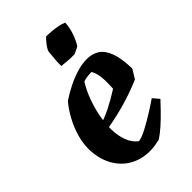

<svg xmlns="http://www.w3.org/2000/svg" viewBox="-205 -750 845 845"><g transform="rotate(-45 217.5 -328.0)"><path d="M214.2 12Q160.2 12 118.7 -12.5Q77.2 -37 53.8 -81.1Q30.3 -125.3 28.9 -183.9Q28.4 -220 39.5 -259.1Q50.6 -298.3 70.6 -335.1Q90.5 -372 114.3 -399.9Q142.9 -418.9 174.9 -435.1Q207 -451.2 240.3 -461.4Q273.7 -471.5 303.4 -471.5Q337.3 -471.5 361.8 -455.5Q386.2 -439.5 400.1 -402.4Q414 -365.3 415.5 -300.1L389.8 -257.9Q324.2 -229.9 259.5 -212.5Q194.9 -195 133.1 -186.3L133.5 -220Q175.6 -232.7 213.1 -251.5Q250.6 -270.3 292.8 -297.1Q294.7 -328.8 293.9 -350.4Q293.2 -372.1 289.4 -387.6Q285.7 -403.1 277.6 -416.6Q265.6 -416.6 251.8 -414.8Q237.9 -413 226 -408.9Q207.3 -379.7 191.7 -339.2Q176.2 -298.6 167.9 -255.2Q159.7 -211.8 160.6 -173.4Q161.6 -136.4 173.3 -104.4Q185 -72.4 210.1 -53.2Q230 -55.8 261.7 -72.5Q293.4 -89.1 326.7 -110Q360.1 -130.9 383.9 -147.4L408.7 -118.3Q394.3 -102.8 371.5 -79.1Q348.7 -55.4 323.2 -32.7Q297.7 -9.9 276.2 3.8Q260.6 7.4 245 9.7Q229.4 12 214.2 12ZM202.5 -528.8Q202 -539.4 202.8 -555.8Q203.7 -572.2 205.6 -587.3Q207.4 -602.5 207.3 -610.3Q209.4 -621.7 218 -633.9Q226.5 -646.2 235.3 -655.8Q244.1 -665.5 246.7 -668.1Q262.5 -668.1 281.4 -666.6Q300.2 -665 318.3 -661.5Q336.3 -658 349.8 -651.7Q348.2 -621.3 337.2 -590.2Q326.3 -559.1 313.3 -540.3Q306.5 -536.4 298.6 -532.8Q290.8 -529.2 281.3 -524.8Q261.8 -523.2 242.5 -525.1Q223.1 -526.9 202.5 -528.8Z"/></g></svg>

Font: Labrada
Style: Italic
Weight: 400
Italic angle: -7°
Designer: Mercedes Jáuregui
Foundry: Omnibus-Type Team
Version: Version 1.000